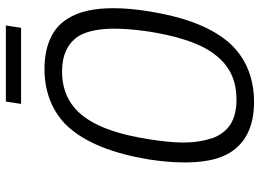

<svg xmlns="http://www.w3.org/2000/svg" viewBox="-136 -744 888 656"><g transform="rotate(-90 308.0 -416.0)"><path d="M281 -788H541L549 -840H289ZM287 8C369 8 439 -20 490 -77C549 -145 580 -244 597 -350C604 -392 608 -434 608 -473C608 -534 598 -589 572 -629C540 -682 479 -708 400 -708C328 -708 262 -685 212 -637C146 -571 110 -465 91 -350C85 -310 81 -269 81 -230C81 -176 88 -125 107 -88C138 -25 200 8 287 8ZM296 -52C227 -52 187 -78 165 -131C154 -165 149 -197 149 -234C149 -267 153 -304 160 -350C176 -451 204 -550 266 -604C299 -633 341 -648 391 -648C448 -648 488 -629 513 -591C531 -560 538 -517 538 -469C538 -432 534 -392 528 -350C514 -263 490 -173 445 -120C408 -74 359 -52 296 -52Z"/></g></svg>

Font: Arthouse Owned
Style: Italic
Weight: 400
Italic angle: -10°
Designer: Jeremy Tribby
Foundry: Tribby Type
Version: Version 1.000;PS 001.000;hotconv 1.0.88;makeotf.lib2.5.64775